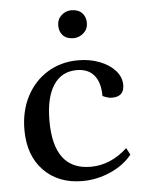

<svg xmlns="http://www.w3.org/2000/svg" viewBox="-50 -701 573 754"><g transform="rotate(-5 236.5 -324.0)"><path d="M245 12Q150 12 92.5 -47.5Q35 -107 35 -208Q35 -282 65 -339.5Q95 -397 148 -429.5Q201 -462 269 -462Q315 -462 353.5 -447Q392 -432 414.5 -406.5Q437 -381 437 -350Q437 -304 389 -304Q379 -304 369.5 -307Q360 -310 352 -314Q352 -367 328.5 -395.5Q305 -424 260 -424Q200 -424 168 -375Q136 -326 136 -235Q136 -41 282 -41Q361 -41 427 -102L441 -75Q409 -35 355.5 -11.5Q302 12 245 12ZM259 -550Q232 -550 217.5 -565Q203 -580 203 -605Q203 -629 220 -644.5Q237 -660 259 -660Q286 -660 301 -645Q316 -630 316 -605Q316 -581 298.5 -565.5Q281 -550 259 -550Z"/></g></svg>

Font: Petrona Medium
Style: Regular
Weight: 500
Designer: Ringo R. Seeber
Foundry: Ringo R. Seeber
Version: Version 2.001; ttfautohint (v1.8.3)